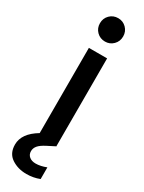

<svg xmlns="http://www.w3.org/2000/svg" viewBox="-264 -800 782 1040"><g transform="rotate(30 127.0 -280.0)"><path d="M60 -697Q60 -728 81 -749Q102 -770 133 -770Q163 -770 184 -749Q205 -728 205 -697Q205 -666 184 -645Q163 -624 133 -624Q102 -624 81 -645Q60 -666 60 -697ZM138 136Q168 136 204 122V195Q166 210 123 210Q69 210 29.5 183.5Q-10 157 -10 102Q-10 33 75 -18V-551H189V0H187L140 24Q109 40 96 55.5Q83 71 83 90Q83 111 98 123.5Q113 136 138 136Z"/></g></svg>

Font: IBM-Poppins
Style: Poppins-Medium
Weight: 500
Designer: Mike Abbink, Paul van der Laan, Pieter van Rosmalen, Ben Mitchell, Mark Frömberg
Foundry: Bold Monday
Version: Version 1.1